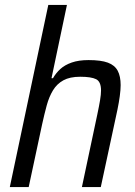

<svg xmlns="http://www.w3.org/2000/svg" viewBox="-20 -763 552 783"><path d="M20 0 177 -743H253L190 -444H196Q208 -465 226 -481.5Q244 -498 272.5 -508Q301 -518 341 -518Q392 -518 420 -507.5Q448 -497 460 -474.5Q472 -452 472 -416Q472 -397 468.5 -371Q465 -345 459 -316L391 0H314L377 -297Q384 -330 388 -354Q392 -378 392 -394Q392 -430 372 -440Q352 -450 307 -450Q265 -450 238.5 -435.5Q212 -421 196 -394.5Q180 -368 170.5 -333Q161 -298 152 -257L97 0Z"/></svg>

Font: Saira SemiCondensed
Style: Italic
Weight: 400
Width: 4
Italic angle: -12°
Designer: Hector Gatti with collaboration of the Omnibus-Type team
Foundry: Omnibus-Type
Version: Version 1.101